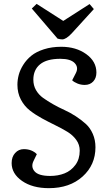

<svg xmlns="http://www.w3.org/2000/svg" viewBox="-20 -956 536 990"><path d="M144 -912.1 168.9 -936 306.2 -848.1 441.9 -935.1 463.9 -909.2 349.1 -783.2Q320.3 -752.9 300.8 -752.9Q290.5 -752.9 276.9 -756.8ZM472.2 -196.8Q472.2 -105.5 405.8 -45.7Q339.4 14.2 231.9 14.2Q147 14.2 93.5 -23.2Q40 -60.5 40 -115.2Q40 -147.5 58.1 -167.2Q76.2 -187 103 -187Q144 -187 169.9 -161.1L153.8 -127.9Q137.7 -96.7 158 -72.8Q178.2 -48.8 238.8 -48.8Q279.3 -48.8 312.7 -62Q346.2 -75.2 368.7 -105.5Q391.1 -135.7 391.1 -179.2Q391.1 -210 373.3 -234.6Q355.5 -259.3 327.1 -276.6Q298.8 -293.9 264.6 -310.5Q230.5 -327.1 196.3 -345.7Q162.1 -364.3 133.8 -386.5Q105.5 -408.7 87.6 -442.6Q69.8 -476.6 69.8 -519Q69.8 -544.4 76.7 -570.1Q83.5 -595.7 100.1 -622.1Q116.7 -648.4 141.6 -668.7Q166.5 -689 206.5 -701.9Q246.6 -714.8 295.9 -714.8Q372.1 -714.8 424.6 -677Q477.1 -639.2 477.1 -582Q477.1 -553.2 460.4 -535.6Q443.8 -518.1 417 -518.1Q397 -518.1 379.2 -525.4Q361.3 -532.7 352.1 -542L371.1 -579.1Q386.2 -608.4 365.2 -630.6Q344.2 -652.8 291 -652.8Q221.2 -652.8 186.5 -624.3Q151.9 -595.7 151.9 -544.9Q151.9 -515.6 165.5 -491.7Q179.2 -467.8 201.9 -451.4Q224.6 -435.1 253.4 -418.7Q282.2 -402.3 312 -388.9Q341.8 -375.5 370.6 -356.7Q399.4 -337.9 422.1 -317.4Q444.8 -296.9 458.5 -265.6Q472.2 -234.4 472.2 -196.8Z"/></svg>

Font: Literata Book
Style: Italic
Weight: 400
Italic angle: -3°
Designer: Latin by Veronika Burian and Jose Scaglione. Greek by Irene Vlachou. Cyrillic by Vera Evstafieva
Foundry: TypeTogether
Version: Version 1.003;PS 001.003;hotconv 1.0.88;makeotf.lib2.5.64775